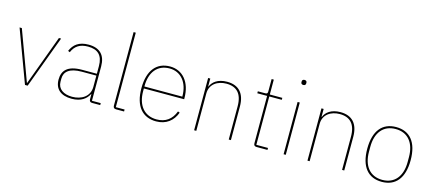

<svg xmlns="http://www.w3.org/2000/svg" viewBox="-55 -1261 4047 1795"><g transform="rotate(15 1969.0 -364.0)"><path d="M213 0H239L427 -506H406L228 -24H225L47 -506H25Z M941 0V-19H856V-352C856 -459 801 -518 691 -518C597 -518 548 -477 520 -412L538 -404C566 -470 615 -499 691 -499C785 -499 835 -453 835 -349V-275H693C548 -275 503 -214 503 -130C503 -39 562 12 666 12C759 12 807 -29 832 -77H835V-29C835 -9 844 0 864 0ZM666 -7C584 -7 526 -45 526 -115V-145C526 -212 575 -257 694 -257H835V-148C835 -54 756 -7 666 -7Z M1172 0V-19H1087V-740H1066V-29C1066 -9 1075 0 1095 0Z M1484 12C1581 12 1647 -41 1677 -124L1659 -131C1628 -49 1569 -7 1484 -7C1364 -7 1295 -93 1295 -229V-256H1685V-266C1685 -421 1602 -518 1480 -518C1350 -518 1272 -426 1272 -253C1272 -78 1352 12 1484 12ZM1480 -499C1589 -499 1662 -412 1662 -279V-275H1295V-277C1295 -413 1362 -499 1480 -499Z M1871 0V-362C1871 -454 1947 -499 2030 -499C2129 -499 2185 -444 2185 -321V0H2206V-325C2206 -451 2145 -518 2032 -518C1941 -518 1892 -475 1874 -430H1871V-506H1850V0Z M2560 0V-19H2447V-487H2568V-506H2447V-650H2426V-531C2426 -513 2421 -506 2403 -506H2331V-487H2426V-29C2426 -9 2435 0 2455 0Z M2726 -673C2743 -673 2749 -683 2749 -694V-701C2749 -712 2743 -722 2726 -722C2709 -722 2703 -712 2703 -701V-694C2703 -683 2709 -673 2726 -673ZM2716 0H2737V-506H2716Z M2968 0V-362C2968 -454 3044 -499 3127 -499C3226 -499 3282 -444 3282 -321V0H3303V-325C3303 -451 3242 -518 3129 -518C3038 -518 2989 -475 2971 -430H2968V-506H2947V0Z M3668 12C3800 12 3878 -78 3878 -253C3878 -428 3800 -518 3668 -518C3536 -518 3458 -428 3458 -253C3458 -78 3536 12 3668 12ZM3668 -7C3548 -7 3481 -93 3481 -229V-277C3481 -413 3548 -499 3668 -499C3788 -499 3855 -413 3855 -277V-229C3855 -93 3788 -7 3668 -7Z"/></g></svg>

Font: IBM Plex Devanagari Thin
Style: Regular
Weight: 100
Designer: Mike Abbink, Paul van der Laan, Pieter van Rosmalen, Erin McLaughlin
Foundry: Bold Monday
Version: Version 1.0